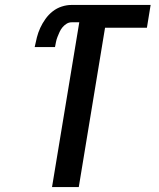

<svg xmlns="http://www.w3.org/2000/svg" viewBox="-20 -755 640 775"><path d="M190 0 300 -665H269Q258 -665 248.5 -659Q239 -653 232 -644.5Q225 -636 220.5 -626Q216 -616 212 -606Q208 -596 206 -585.5Q204 -575 202 -565H120Q124 -585 129 -604.5Q134 -624 142.5 -642.5Q151 -661 163.5 -678.5Q176 -696 192.5 -709Q209 -722 229 -728.5Q249 -735 268 -735H588L573 -643H404L298 0Z"/></svg>

Font: Iosevka Aile Semibold Oblique
Style: Regular
Weight: 600
Italic angle: -9°
Designer: Belleve Invis
Foundry: Belleve Invis
Version: Version 31.1.0; ttfautohint (v1.8.4)